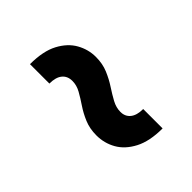

<svg xmlns="http://www.w3.org/2000/svg" viewBox="-5 -638 560 560"><g transform="rotate(45 275.5 -357.5)"><path d="M357 -277Q389 -277 416.5 -292.5Q444 -308 461.5 -341.5Q479 -375 479 -428H399Q399 -402 388 -388.5Q377 -375 358 -375Q340 -375 322.5 -384.5Q305 -394 286 -406.5Q267 -419 244.5 -428.5Q222 -438 194 -438Q163 -438 135.5 -422.5Q108 -407 90.5 -374Q73 -341 73 -287H153Q153 -313 164 -326.5Q175 -340 195 -340Q213 -340 230 -330.5Q247 -321 265.5 -308.5Q284 -296 306.5 -286.5Q329 -277 357 -277Z"/></g></svg>

Font: Instrument Sans Condensed
Style: Bold
Weight: 700
Width: 3
Designer: Rodrigo Fuenzalida
Foundry: fragTYPE
Version: Version 1.000;gftools[0.9.28]